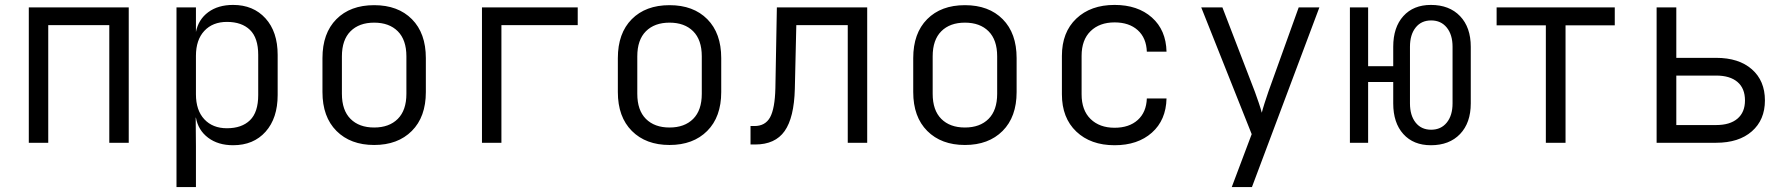

<svg xmlns="http://www.w3.org/2000/svg" viewBox="-20 -580 7240 780"><path d="M97 0V-550H503V0H424V-478H176V0Z M697 180V-550H776V-450Q786 -501 826 -530.5Q866 -560 927 -560Q1009 -560 1058.5 -505.5Q1108 -451 1108 -357V-194Q1108 -100 1059 -45Q1010 10 927 10Q866 10 825.5 -20.5Q785 -51 776 -102H775L776 15V180ZM902 -59Q962 -59 995.5 -91.5Q1029 -124 1029 -194V-357Q1029 -426 995.5 -458.5Q962 -491 902 -491Q844 -491 810 -454.5Q776 -418 776 -353V-197Q776 -132 810 -95.5Q844 -59 902 -59Z M1500 9Q1404 9 1347 -48Q1290 -105 1290 -206V-344Q1290 -445 1346.5 -502Q1403 -559 1500 -559Q1597 -559 1653.5 -502Q1710 -445 1710 -344V-206Q1710 -105 1653 -48Q1596 9 1500 9ZM1500 -62Q1561 -62 1596 -97Q1631 -132 1631 -199V-351Q1631 -418 1596 -453Q1561 -488 1500 -488Q1439 -488 1404 -453Q1369 -418 1369 -351V-199Q1369 -132 1404 -97Q1439 -62 1500 -62Z M1938 0V-550H2327V-478H2017V0Z M2700 9Q2604 9 2547 -48Q2490 -105 2490 -206V-344Q2490 -445 2546.5 -502Q2603 -559 2700 -559Q2797 -559 2853.5 -502Q2910 -445 2910 -344V-206Q2910 -105 2853 -48Q2796 9 2700 9ZM2700 -62Q2761 -62 2796 -97Q2831 -132 2831 -199V-351Q2831 -418 2796 -453Q2761 -488 2700 -488Q2639 -488 2604 -453Q2569 -418 2569 -351V-199Q2569 -132 2604 -97Q2639 -62 2700 -62Z M3029 7V-68H3045Q3089 -68 3108.5 -103.5Q3128 -139 3130 -222L3136 -550H3503V0H3424V-478H3215L3209 -219Q3206 -102 3167.5 -47.5Q3129 7 3048 7Z M3900 9Q3804 9 3747 -48Q3690 -105 3690 -206V-344Q3690 -445 3746.5 -502Q3803 -559 3900 -559Q3997 -559 4053.5 -502Q4110 -445 4110 -344V-206Q4110 -105 4053 -48Q3996 9 3900 9ZM3900 -62Q3961 -62 3996 -97Q4031 -132 4031 -199V-351Q4031 -418 3996 -453Q3961 -488 3900 -488Q3839 -488 3804 -453Q3769 -418 3769 -351V-199Q3769 -132 3804 -97Q3839 -62 3900 -62Z M4508 10Q4411 10 4352.5 -45.5Q4294 -101 4294 -197V-353Q4294 -449 4352.5 -504.5Q4411 -560 4508 -560Q4602 -560 4659.5 -509Q4717 -458 4719 -370H4639Q4637 -426 4602 -457.5Q4567 -489 4508 -489Q4447 -489 4410.5 -453.5Q4374 -418 4374 -353V-197Q4374 -132 4410.5 -96.5Q4447 -61 4508 -61Q4567 -61 4602 -92.5Q4637 -124 4639 -180H4719Q4717 -92 4659.5 -41Q4602 10 4508 10Z M4984 180 5065 -35 4860 -550H4946L5078 -207Q5086 -185 5094 -161.5Q5102 -138 5106 -122Q5110 -138 5117.5 -161.5Q5125 -185 5133 -208L5256 -550H5340L5066 180Z M5793 10Q5722 10 5681 -35.5Q5640 -81 5640 -160V-247H5538V0H5464V-550H5538V-311H5640V-390Q5640 -469 5681 -514.5Q5722 -560 5793 -560Q5868 -560 5911.5 -514.5Q5955 -469 5955 -390V-160Q5955 -81 5911.5 -35.5Q5868 10 5793 10ZM5794 -53Q5834 -53 5857.5 -82Q5881 -111 5881 -160V-390Q5881 -439 5857.5 -468Q5834 -497 5794 -497Q5754 -497 5731 -468Q5708 -439 5708 -390V-160Q5708 -111 5731 -82Q5754 -53 5794 -53Z M6260 0V-477H6060V-550H6540V-477H6340V0Z M6710 0V-550H6790V-345H6952Q7044 -345 7097 -298.5Q7150 -252 7150 -172Q7150 -93 7097 -46.5Q7044 0 6952 0ZM6790 -72H6952Q7008 -72 7038.5 -98Q7069 -124 7069 -172Q7069 -221 7038.5 -247Q7008 -273 6952 -273H6790Z"/></svg>

Font: JetBrains Mono NL Light
Style: Regular
Weight: 300
Monospace: yes
Designer: Philipp Nurullin, Konstantin Bulenkov
Foundry: JetBrains
Version: Version 2.305; ttfautohint (v1.8.4.7-5d5b)